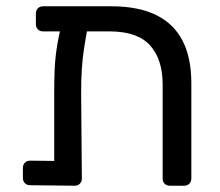

<svg xmlns="http://www.w3.org/2000/svg" viewBox="-20 -591 700 611"><path d="M117.1 -491.1Q106.9 -491.1 100.6 -497.4Q94.2 -503.8 94.2 -514V-548.1Q94.2 -558.3 100.6 -564.6Q106.9 -571 117.1 -571H333.7Q420.2 -571 476.7 -543.3Q533.1 -515.7 561 -461.4Q588.9 -407.1 588.9 -326.8V-22.9Q588.9 -12.7 582.6 -6.4Q576.2 0 566 0H520.5Q510.3 0 503.9 -6.3Q497.6 -12.6 497.6 -22.7V-321.8Q497.6 -402.1 457.5 -446.6Q417.5 -491.1 328.5 -491.1ZM206.9 -539.7H232.2Q247.4 -539.7 254.7 -532.3Q262.1 -524.9 260.7 -514.1Q253 -472.4 247.7 -438.3Q242.4 -404.1 240.3 -370.3Q238.2 -336.5 238.2 -294.6L240.5 -22.9Q240.5 -12.7 234.1 -6.4Q227.7 0 217.6 0L75.8 -1.6Q65.6 -1.6 59.3 -8Q52.9 -14.4 52.9 -24.6V-56.7Q52.9 -66.9 59.3 -73.3Q65.6 -79.7 75.8 -79.7L152.5 -78.9V-290.5Q152.5 -331.8 153.8 -366.3Q155.1 -400.8 160.3 -435.9Q165.4 -471.1 176.4 -514.9Q179.4 -526.1 185.6 -532.9Q191.9 -539.7 206.9 -539.7Z"/></svg>

Font: Rubik Light
Style: Regular
Weight: 300
Designer: Hubert and Fischer
Foundry: Hubert and Fischer
Version: Version 2.300;gftools[0.9.30]